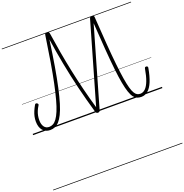

<svg xmlns="http://www.w3.org/2000/svg" viewBox="-359 -1733 2834 2955"><g transform="rotate(-20 1058.5 -255.0)"><path d="M275 17Q199 17 154.5 -36Q110 -89 110 -182Q110 -223 118.5 -263Q127 -303 144.5 -344Q162 -385 188 -431Q195 -442 205 -443.5Q215 -445 226 -437Q237 -430 239 -421Q241 -412 235 -403Q211 -365 196 -329Q181 -293 174 -257Q167 -221 167 -183Q167 -115 195.5 -74.5Q224 -34 277 -34Q312 -34 343 -51Q374 -68 403 -108Q432 -148 460.5 -216Q489 -284 517 -387Q545 -490 575 -631.5Q605 -773 636.5 -960.5Q668 -1148 703 -1387Q705 -1400 713.5 -1407Q722 -1414 740 -1414Q756 -1414 765.5 -1407.5Q775 -1401 777 -1387Q802 -1218 831 -1053Q860 -888 894.5 -725Q929 -562 969.5 -399Q1010 -236 1058 -72L1437 -1387Q1441 -1402 1450.5 -1408.5Q1460 -1415 1474 -1415Q1491 -1415 1500.5 -1408Q1510 -1401 1511 -1386Q1528 -1127 1543 -930.5Q1558 -734 1573.5 -590Q1589 -446 1605 -347Q1621 -248 1638.5 -186Q1656 -124 1676 -91Q1696 -58 1719 -46Q1742 -34 1770 -34Q1816 -34 1853.5 -71Q1891 -108 1919.5 -183.5Q1948 -259 1968 -375Q1971 -388 1977 -393Q1983 -398 1997 -397Q2010 -396 2016.5 -388Q2023 -380 2020 -366Q1997 -235 1961.5 -150Q1926 -65 1878 -24Q1830 17 1768 17Q1731 17 1700.5 5Q1670 -7 1644.5 -39.5Q1619 -72 1598 -133Q1577 -194 1559 -290.5Q1541 -387 1525.5 -527Q1510 -667 1495 -858.5Q1480 -1050 1464 -1300L1094 -15Q1090 1 1082 9Q1074 17 1057 17Q1041 17 1033 9.5Q1025 2 1019 -15Q955 -235 903 -449.5Q851 -664 810.5 -876Q770 -1088 739 -1297Q706 -1059 674.5 -874.5Q643 -690 612.5 -551.5Q582 -413 552 -314.5Q522 -216 490 -151.5Q458 -87 424.5 -50Q391 -13 354 2Q317 17 275 17ZM0 895H2117V905H0ZM0 -20H2117V0H0ZM0 -505H2117V-500H0ZM0 -1415H2117V-1405H0Z"/></g></svg>

Font: Playwrite BE WAL Guides
Style: Regular
Weight: 400
Designer: Veronika Burian, José Scaglione
Foundry: TypeTogether
Version: Version 1.003